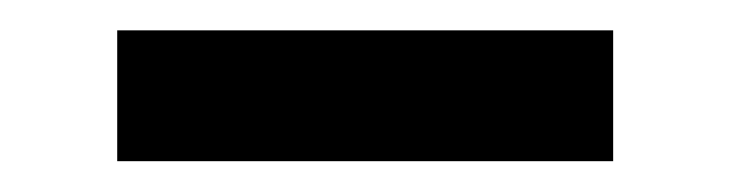

<svg xmlns="http://www.w3.org/2000/svg" viewBox="-20 -357 472 124"><path d="M376 -337.4V-252.9H55.7V-337.4Z"/></svg>

Font: Inter Cardless Display
Style: Regular
Weight: 400
Designer: Rasmus Andersson
Foundry: rsms
Version: Version 4.001;git-9221beed3